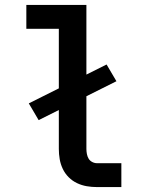

<svg xmlns="http://www.w3.org/2000/svg" viewBox="-20 -760 590 780"><path d="M473 0H374Q353 0 332.5 -3.5Q312 -7 293 -16Q274 -25 259 -40Q244 -55 235 -74Q226 -93 222.5 -113.5Q219 -134 219 -155V-313L137 -272L97 -340L219 -401V-643H87V-740H331V-457L413 -498L453 -430L331 -369V-155Q331 -145 333 -134.5Q335 -124 340 -115.5Q345 -107 354.5 -102Q364 -97 374 -97H473Z"/></svg>

Font: Lode
Style: Bold
Weight: 700
Monospace: yes
Designer: Belleve Invis
Foundry: Belleve Invis
Version: Version 29.2.0; ttfautohint (v1.8.3)